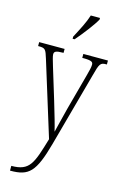

<svg xmlns="http://www.w3.org/2000/svg" viewBox="-147 -828 720 1130"><g transform="rotate(15 212.5 -263.5)"><path d="M191 -619V-606H203C243 -652 296 -721 315 -756V-766H259C245 -721 221 -676 191 -619ZM36 210V239H39C150 239 187 204 237 23L361 -430C380 -502 385 -512 420 -512H425V-536H275V-512H290C335 -511 341 -503 341 -487C341 -471 334 -447 327 -420L268 -202C253 -139 238 -87 230 -50C222 -85 204 -148 180 -227L122 -417C112 -451 104 -476 104 -488C104 -505 114 -512 158 -512H161V-536H6V-512H8C50 -512 53 -506 70 -451L210 1C163 159 148 210 36 210Z"/></g></svg>

Font: Noto Serif Khmer ExtraCondensed ExtraLight
Style: Regular
Weight: 200
Width: 2
Designer: Danh Hong and the Monotype Design Team
Foundry: Monotype Imaging Inc.
Version: Version 2.004